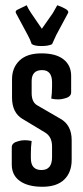

<svg xmlns="http://www.w3.org/2000/svg" viewBox="-20 -704 319 734"><path d="M98 -99Q98 -54 138.5 -54Q179 -54 179 -103V-144Q179 -181 153 -197L65 -250Q26 -274 26 -331V-401Q26 -445 54.5 -472.5Q83 -500 138.5 -500Q194 -500 223 -477Q252 -454 252 -414V-351Q252 -334 228 -328Q216 -324 202.5 -324Q189 -324 176 -327Q179 -349 179 -374V-389Q179 -436 141 -436Q101 -436 101 -394V-348Q101 -313 123 -301L211 -250Q254 -226 254 -168V-93Q254 -45 225.5 -17.5Q197 10 142 10Q87 10 56 -12Q25 -34 25 -75V-141Q25 -158 49 -164Q61 -168 74.5 -168Q88 -168 101 -165Q98 -143 98 -118ZM199 -684Q241 -669 241 -658Q241 -655 239 -652L195 -570L179 -535Q165 -528 138 -528Q111 -528 101 -536Q96 -552 86 -570L42 -652Q40 -655 40 -659Q40 -663 45 -666L82 -684Q88 -670 99 -654L140 -594L182 -654Z"/></svg>

Font: el_Medula One
Style: Regular
Weight: 400
Designer: Luciano Vergara
Foundry: Luciano Vergara
Version: Version 1.002 August 17, 2020